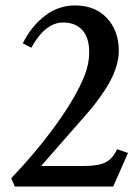

<svg xmlns="http://www.w3.org/2000/svg" viewBox="-20 -683 509 703"><path d="M34.2 0 21 -30.3Q114.3 -127.9 186.5 -228.3Q258.8 -328.6 289.6 -406.2Q306.6 -449.2 306.6 -492.2Q306.6 -544.9 281.5 -572.8Q256.3 -600.6 211.4 -600.6Q145.5 -600.6 94.7 -508.3L63.5 -524.4Q94.7 -586.9 144.3 -625Q193.8 -663.1 254.4 -663.1Q328.6 -663.1 371.8 -616.5Q415 -569.8 415 -497.6Q415 -443.4 381.1 -381.8Q347.2 -320.3 279.8 -245.6L130.4 -75.2H287.1Q339.4 -75.2 366 -88.4Q392.6 -101.6 408.7 -136.7L448.7 -123L394.5 0Z"/></svg>

Font: Elstob Medium
Style: Regular
Weight: 500
Designer: Peter S. Baker
Version: Version 1.015